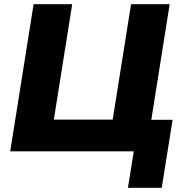

<svg xmlns="http://www.w3.org/2000/svg" viewBox="-20 -725 888 920"><path d="M593 175 621 0H29L141 -705H326L238 -152H520L608 -705H793L705 -151H807L755 175Z"/></svg>

Font: Nunito Sans 11pt Black
Style: Italic
Weight: 900
Italic angle: -9°
Version: Version 3.101;gftools[0.9.27]